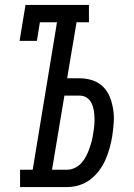

<svg xmlns="http://www.w3.org/2000/svg" viewBox="-20 -755 540 775"><path d="M61 0V-70H112L210 -665H141L129 -590H59L83 -735H339V-665H289L251 -439H302Q329 -439 354 -430.5Q379 -422 396.5 -404.5Q414 -387 423.5 -363Q433 -339 437 -312.5Q441 -286 439 -259Q437 -232 433 -205Q429 -181 422.5 -157.5Q416 -134 406 -111Q396 -88 380.5 -67Q365 -46 344.5 -30.5Q324 -15 300 -7.5Q276 0 252 0ZM190 -70H252Q267 -70 282.5 -77.5Q298 -85 309 -97.5Q320 -110 327.5 -124.5Q335 -139 340.5 -154.5Q346 -170 350 -185Q354 -200 356 -216Q359 -232 360.5 -248Q362 -264 361.5 -279.5Q361 -295 358.5 -310Q356 -325 349.5 -338.5Q343 -352 330.5 -360.5Q318 -369 302 -369H240Z"/></svg>

Font: Iosevka Gothic
Style: Italic
Weight: 400
Italic angle: -9°
Monospace: yes
Designer: Belleve Invis
Foundry: Belleve Invis
Version: Version 15.5.1; ttfautohint (v1.8.4)